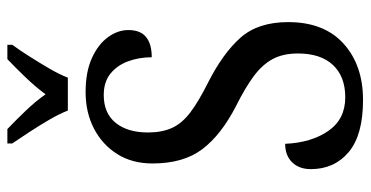

<svg xmlns="http://www.w3.org/2000/svg" viewBox="-256 -714 981 508"><g transform="rotate(-90 234.0 -460.5)"><path d="M223 10Q130 10 85 -28Q40 -66 40 -128Q40 -159 58 -177.5Q76 -196 107 -196Q110 -127 141 -82Q172 -37 230 -37Q285 -37 315.5 -69.5Q346 -102 346 -162Q346 -202 331 -229.5Q316 -257 285.5 -279.5Q255 -302 207 -326Q131 -365 93 -415Q55 -465 55 -547Q55 -601 80 -640.5Q105 -680 147.5 -702Q190 -724 244 -724Q297 -724 333.5 -707.5Q370 -691 389 -665Q408 -639 408 -611Q408 -579 389.5 -564Q371 -549 336 -549Q336 -582 325.5 -611Q315 -640 293 -658Q271 -676 236 -676Q188 -676 162.5 -644.5Q137 -613 137 -559Q137 -522 149 -495.5Q161 -469 190 -447Q219 -425 269 -400Q346 -361 387.5 -314.5Q429 -268 429 -188Q429 -93 372 -41.5Q315 10 223 10ZM195 -771Q186 -794 170.5 -820.5Q155 -847 138 -873Q121 -899 108 -918V-931H146Q169 -909 194 -883Q219 -857 238 -830Q258 -857 283 -883Q308 -909 331 -931H369V-918Q355 -899 338.5 -873Q322 -847 306.5 -820.5Q291 -794 282 -771Z"/></g></svg>

Font: Noto Serif Sinhala Condensed
Style: Regular
Weight: 400
Width: 3
Designer: Jelle Bosma - Monotype Design Team
Foundry: Monotype Imaging Inc.
Version: Version 2.007; ttfautohint (v1.8.4.7-5d5b)